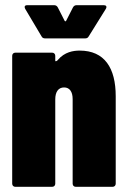

<svg xmlns="http://www.w3.org/2000/svg" viewBox="-20 -720 491 740"><path d="M322 -580 388 -686C393 -695 389 -700 380 -700H275C269 -700 264 -697 261 -691L235 -640C233 -637 231 -637 229 -640L203 -691C200 -697 195 -700 189 -700H85C79 -700 75 -698 75 -693C75 -691 76 -689 77 -686L140 -580C143 -574 148 -572 154 -572H308C314 -572 319 -574 322 -580ZM287 -525C263 -525 229 -520 203 -489C200 -485 197 -484 195 -484C194 -484 193 -484 193 -486V-505C193 -512 188 -517 181 -517H39C32 -517 27 -512 27 -505V-12C27 -5 32 0 39 0H181C188 0 193 -5 193 -12V-337C193 -366 205 -383 227 -383C248 -383 260 -367 260 -338V-12C260 -5 265 0 272 0H414C421 0 426 -5 426 -12V-349C426 -458 383 -525 287 -525Z"/></svg>

Font: Barlow Condensed ExtraBold
Style: Regular
Weight: 800
Width: 3
Designer: Jeremy Tribby
Foundry: Tribby Type
Version: Version 1.422;hotconv 1.0.109;makeotfexe 2.5.65596